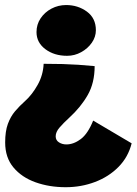

<svg xmlns="http://www.w3.org/2000/svg" viewBox="-20 -572 558 781"><path d="M249 -551.5Q297 -551.5 333.5 -524.8Q370 -498 370 -449Q370 -422 353.5 -398.2Q337 -374.5 310.2 -359.8Q283.5 -345 253 -345Q200.5 -345 164.5 -372Q128.5 -399 128.5 -441.5Q128.5 -472.5 145.2 -497.5Q162 -522.5 189.5 -537Q217 -551.5 249 -551.5ZM157.5 -312.5Q201.5 -312.5 234.8 -311.5Q268 -310.5 298.8 -308.5Q329.5 -306.5 365 -303Q365 -235 337 -185.8Q309 -136.5 261.5 -93Q238 -71.5 222.2 -53.2Q206.5 -35 206.5 -17.5Q206.5 -1.5 219.8 7Q233 15.5 250 15.5Q279.5 15.5 308.5 -6.2Q337.5 -28 359 -81.5L515.5 11Q501.5 67 462 107Q422.5 147 366.5 168.2Q310.5 189.5 247 189.5Q180.5 189.5 124.5 169.5Q68.5 149.5 34.8 109.2Q1 69 1 7.5Q1 -38 12 -68Q23 -98 41.5 -119.8Q60 -141.5 82 -161Q110.5 -186.5 133 -226.5Q155.5 -266.5 157.5 -312.5Z"/></svg>

Font: Grandstander Black
Style: Regular
Weight: 900
Designer: Tyler Finck
Foundry: Etcetera Type Co
Version: Version 1.200; ttfautohint (v1.8.3)